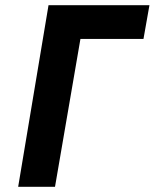

<svg xmlns="http://www.w3.org/2000/svg" viewBox="-20 -720 596 740"><path d="M167 -700H556L533 -570H290L192 0H50Z"/></svg>

Font: Jost* 600 Semi
Style: Italic
Weight: 600
Italic angle: -10°
Version: Version 3.500